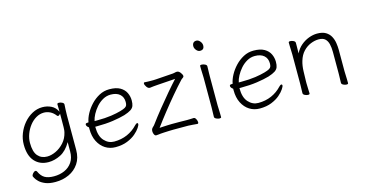

<svg xmlns="http://www.w3.org/2000/svg" viewBox="-86 -1095 3178 1667"><g transform="rotate(-15 1503.5 -261.5)"><path d="M432 -134Q392 -64 337.5 -36.5Q283 -9 229 -9Q151 -9 104.5 -60.5Q58 -112 58 -211Q58 -262 77 -310.5Q96 -359 129 -398Q162 -437 205.5 -460.5Q249 -484 297 -484Q340 -484 376.5 -466Q413 -448 432 -407Q432 -430 431.5 -447Q431 -464 431 -475Q431 -484 447 -484Q460 -484 475 -476.5Q490 -469 490 -458V-457Q489 -438 487.5 -411Q486 -384 486 -358V-50Q486 22 452.5 72Q419 122 363.5 147.5Q308 173 242 173Q187 173 152 158.5Q117 144 97.5 125Q78 106 70 90.5Q62 75 62 74Q62 61 74 48Q86 35 97 35Q106 35 110 45Q129 87 159.5 104.5Q190 122 242 122Q294 122 337 103Q380 84 406 45.5Q432 7 432 -51ZM432 -390Q429 -385 423 -380Q417 -375 411 -375Q406 -375 402 -380Q380 -409 353 -422Q326 -435 298 -435Q261 -435 227.5 -415.5Q194 -396 168.5 -363Q143 -330 128.5 -290.5Q114 -251 114 -212Q114 -131 145.5 -95Q177 -59 229 -59Q266 -59 307 -78Q348 -97 381.5 -134Q415 -171 427 -224Q431 -237 431.5 -269.5Q432 -302 432 -340Z M698 -201V-198Q698 -116 735.5 -75Q773 -34 824 -34Q889 -34 942.5 -57.5Q996 -81 1036 -124Q1048 -137 1057 -137Q1065 -137 1065 -127Q1065 -118 1050 -95Q1035 -72 1005.5 -46.5Q976 -21 930.5 -2.5Q885 16 824 16Q773 16 732.5 -9.5Q692 -35 668 -82.5Q644 -130 644 -195V-210Q623 -224 623 -240Q623 -252 640 -252Q642 -252 646.5 -252.5Q651 -253 651 -253Q657 -289 678.5 -329Q700 -369 733 -404Q766 -439 808 -461.5Q850 -484 899 -484Q960 -484 996 -463Q1032 -442 1047.5 -409Q1063 -376 1063 -340Q1063 -311 1056 -292Q1049 -273 1028.5 -259.5Q1008 -246 968 -233Q923 -220 858 -210.5Q793 -201 710 -201ZM726 -250Q802 -250 855.5 -258Q909 -266 943 -276Q974 -285 987.5 -293Q1001 -301 1005 -312Q1009 -323 1009 -341Q1009 -385 980 -410.5Q951 -436 898 -436Q861 -436 828 -417.5Q795 -399 769.5 -370Q744 -341 727 -309Q710 -277 705 -250Z M1543 -53Q1554 -53 1562.5 -37.5Q1571 -22 1571 -8Q1571 5 1561 5Q1541 3 1521 1.5Q1501 0 1480 -1H1345Q1329 -1 1305.5 0Q1282 1 1261.5 2Q1241 3 1231 4Q1219 5 1210 6.5Q1201 8 1190 8Q1180 8 1173 -5Q1166 -18 1166 -34Q1166 -43 1169 -52Q1173 -62 1182.5 -70Q1192 -78 1199 -88Q1241 -145 1291 -207Q1341 -269 1389.5 -326Q1438 -383 1475 -423L1314 -412Q1295 -411 1277.5 -409Q1260 -407 1245 -405H1243Q1228 -405 1215.5 -423Q1203 -441 1203 -454Q1203 -463 1211 -463H1212Q1225 -462 1239 -461.5Q1253 -461 1267 -461Q1279 -461 1291 -461Q1303 -461 1313 -462L1469 -473Q1476 -473 1486 -476Q1496 -479 1505 -479H1509Q1524 -477 1537.5 -459Q1551 -441 1551 -428Q1551 -420 1540.5 -413.5Q1530 -407 1524 -400Q1480 -353 1428.5 -292Q1377 -231 1326.5 -167Q1276 -103 1235 -47Q1247 -48 1267.5 -49Q1288 -50 1309.5 -51Q1331 -52 1345 -52Q1374 -52 1414 -52Q1454 -52 1480 -51Q1491 -51 1508.5 -51.5Q1526 -52 1542 -53Z M1749 -602Q1730 -602 1715.5 -619.5Q1701 -637 1701 -655Q1701 -674 1710.5 -685Q1720 -696 1739 -696Q1756 -696 1771 -678.5Q1786 -661 1786 -641Q1786 -602 1749 -602ZM1717 -368Q1717 -378 1716 -399Q1715 -420 1714.5 -442Q1714 -464 1714 -475Q1714 -483 1729 -483Q1743 -483 1758.5 -475.5Q1774 -468 1774 -457Q1774 -449 1773.5 -432.5Q1773 -416 1772.5 -398Q1772 -380 1772 -368V-105Q1772 -99 1773 -78Q1774 -57 1774.5 -34Q1775 -11 1775 1Q1775 9 1760 9Q1747 9 1731 1.5Q1715 -6 1715 -17Q1715 -25 1715.5 -43.5Q1716 -62 1716.5 -80Q1717 -98 1717 -105Z M1994 -201V-198Q1994 -116 2031.5 -75Q2069 -34 2120 -34Q2185 -34 2238.5 -57.5Q2292 -81 2332 -124Q2344 -137 2353 -137Q2361 -137 2361 -127Q2361 -118 2346 -95Q2331 -72 2301.5 -46.5Q2272 -21 2226.5 -2.5Q2181 16 2120 16Q2069 16 2028.5 -9.5Q1988 -35 1964 -82.5Q1940 -130 1940 -195V-210Q1919 -224 1919 -240Q1919 -252 1936 -252Q1938 -252 1942.5 -252.5Q1947 -253 1947 -253Q1953 -289 1974.5 -329Q1996 -369 2029 -404Q2062 -439 2104 -461.5Q2146 -484 2195 -484Q2256 -484 2292 -463Q2328 -442 2343.5 -409Q2359 -376 2359 -340Q2359 -311 2352 -292Q2345 -273 2324.5 -259.5Q2304 -246 2264 -233Q2219 -220 2154 -210.5Q2089 -201 2006 -201ZM2022 -250Q2098 -250 2151.5 -258Q2205 -266 2239 -276Q2270 -285 2283.5 -293Q2297 -301 2301 -312Q2305 -323 2305 -341Q2305 -385 2276 -410.5Q2247 -436 2194 -436Q2157 -436 2124 -417.5Q2091 -399 2065.5 -370Q2040 -341 2023 -309Q2006 -277 2001 -250Z M2859 -294Q2859 -334 2851.5 -365Q2844 -396 2824.5 -414Q2805 -432 2767 -432Q2732 -432 2695 -417Q2658 -402 2628 -370.5Q2598 -339 2583 -288Q2571 -248 2569.5 -198.5Q2568 -149 2567 -105V-91Q2567 -63 2568.5 -38.5Q2570 -14 2570 1Q2570 10 2555 10Q2542 10 2526.5 2.5Q2511 -5 2511 -17Q2511 -25 2511.5 -43.5Q2512 -62 2512.5 -80Q2513 -98 2513 -105V-365Q2513 -375 2512 -396Q2511 -417 2510.5 -439Q2510 -461 2510 -472Q2510 -481 2525 -481Q2539 -481 2554 -473.5Q2569 -466 2569 -454Q2569 -446 2569 -428.5Q2569 -411 2568.5 -392Q2568 -373 2568 -359Q2588 -400 2620.5 -427.5Q2653 -455 2691.5 -469.5Q2730 -484 2767 -484Q2815 -484 2844 -466.5Q2873 -449 2888 -421Q2903 -393 2908 -360.5Q2913 -328 2913 -298V-105Q2913 -99 2914 -78Q2915 -57 2915.5 -34Q2916 -11 2916 1Q2916 10 2901 10Q2888 10 2872.5 2.5Q2857 -5 2857 -17Q2857 -25 2857.5 -41.5Q2858 -58 2858.5 -76Q2859 -94 2859 -105Z"/></g></svg>

Font: Moon Stars Kai T Light
Style: Regular
Weight: 300
Designer: GuiWonder
Version: Version 1.101